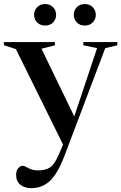

<svg xmlns="http://www.w3.org/2000/svg" viewBox="-28 -726 617 977"><path d="M131 231.5Q97.5 231.5 75.8 214.2Q54 197 54 164Q54 141.5 65.2 129.5Q76.5 117.5 87 117.5Q96 117.5 116 129.2Q136 141 167 141Q203.5 141 226.5 125.8Q249.5 110.5 270.5 62L293 10L53 -476L-8 -496V-512H251.5V-495.5L183 -478L350 -133.5L466 -481L396 -495.5V-512H569V-495.5L507.5 -481L301 64.5Q264.5 160 224.8 195.8Q185 231.5 131 231.5ZM201.5 -596Q176.5 -596 161 -612Q145.5 -628 145.5 -650.5Q145.5 -673 161 -689.2Q176.5 -705.5 201.5 -705.5Q227 -705.5 242.2 -689.2Q257.5 -673 257.5 -650.5Q257.5 -628 242.2 -612Q227 -596 201.5 -596ZM403.5 -596Q378 -596 362.8 -612Q347.5 -628 347.5 -650.5Q347.5 -673 362.8 -689.2Q378 -705.5 403.5 -705.5Q428.5 -705.5 444 -689.2Q459.5 -673 459.5 -650.5Q459.5 -628 444 -612Q428.5 -596 403.5 -596Z"/></svg>

Font: Newsreader Display Medium
Style: Regular
Weight: 500
Designer: Hugues Gentile
Foundry: Production Type
Version: Version 1.001